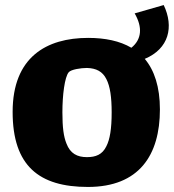

<svg xmlns="http://www.w3.org/2000/svg" viewBox="-20 -727 688 760"><path d="M628 -707 513 -674C545 -619 541 -571 500 -538C454 -565 396 -577 329 -577C164 -577 30 -501 30 -284C30 -70 135 13 328 13C531 13 613 -113 613 -294C613 -383 591 -449 553 -494C649 -534 669 -621 628 -707ZM401 -148C385 -115 359 -105 324 -105C286 -105 258 -119 243 -159C232 -186 227 -222 227 -282C227 -351 236 -422 252 -441C261 -452 300 -458 324 -458C361 -457 386 -444 401 -414C416 -385 422 -342 422 -282C422 -217 415 -175 401 -148Z"/></svg>

Font: FilmFarsi_V5 Display
Style: Regular
Weight: 400
Designer: Borna Izadpanah
Foundry: Borna Izadpanah
Version: Version 1.000;PS 001.000;hotconv 1.0.88;makeotf.lib2.5.64775